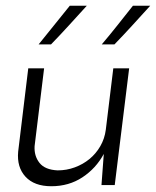

<svg xmlns="http://www.w3.org/2000/svg" viewBox="-20 -637 541 666"><path d="M378 5H332L340 -103Q313 -53 266 -22Q219 9 158 9Q99 9 68.5 -24Q38 -57 43 -111L78 -400H133L100 -130Q98 -96 117 -72Q136 -48 180 -46Q211 -46 239.5 -56.5Q268 -67 290.5 -85.5Q313 -104 328 -130Q343 -156 347 -187L373 -400H428ZM333 -483Q361 -516 387.5 -549.5Q414 -583 441 -617H501Q470 -583 439.5 -549.5Q409 -516 377 -483ZM114 -483 222 -617H281Q250 -583 219.5 -549.5Q189 -516 157 -483Z"/></svg>

Font: Josefin Sans
Style: Italic
Weight: 400
Italic angle: -7.5°
Designer: Santiago Orozco
Foundry: Typemade